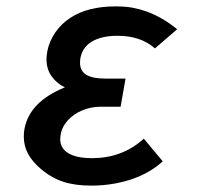

<svg xmlns="http://www.w3.org/2000/svg" viewBox="-20 -574 640 601"><path d="M111 -42.5Q82.5 -66 68.5 -91.2Q54.5 -116.5 54.5 -146.5Q54.5 -159.5 56.5 -170Q72 -255.5 183 -300.5Q156 -314 140.8 -336.2Q125.5 -358.5 125.5 -388.5Q125.5 -399 128 -413Q134 -444.5 152.8 -472Q171.5 -499.5 200 -518Q254.5 -554 341.5 -554Q373 -554 395.2 -549.8Q417.5 -545.5 439 -538Q488.5 -520 534.5 -482.5L465 -422.5Q420.5 -462 348 -462Q297 -462 266.5 -443.2Q236 -424.5 231 -387.5Q230.5 -384 230.5 -377.5Q230.5 -352 250 -340Q269.5 -328 309.5 -328H373L357.5 -240H295.5Q265 -240 237.5 -228.5Q210 -217 191.8 -196.8Q173.5 -176.5 169.5 -150.5Q168.5 -142.5 168.5 -139Q168.5 -109.5 194.2 -94.2Q220 -79 268 -79Q363.5 -79 430 -140L489.5 -69Q447.5 -31 389.2 -12Q331 7 265.5 7Q215 7 178.8 -4.8Q142.5 -16.5 111 -42.5Z"/></svg>

Font: JuliaMono
Style: Bold Italic
Weight: 700
Italic angle: -9°
Monospace: yes
Designer: cormullion
Foundry: corm
Version: Version 0.057; ttfautohint (v1.8.4)